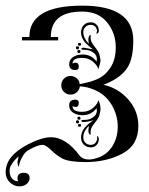

<svg xmlns="http://www.w3.org/2000/svg" viewBox="-26 -570 526 680"><path d="M256 -408Q250 -408 250 -413Q250 -418 256 -418Q261 -418 261 -413Q261 -408 256 -408ZM254 -402Q254 -395 248 -395Q243 -395 243 -402Q243 -406 248 -406Q254 -406 254 -402ZM259 -388Q259 -382 254 -382Q248 -382 248 -388Q248 -393 254 -393Q259 -393 259 -388ZM296 -491Q308 -491 316 -482.5Q324 -474 324 -462Q324 -452 317 -451Q315 -451 315.5 -452.5Q316 -454 317.5 -458.5Q319 -463 315 -470Q310 -482 295 -482Q284 -482 276.5 -474.5Q269 -467 269 -456Q269 -446 274 -435.5Q279 -425 284 -420L289 -415Q287 -420 287 -430Q287 -437 289 -441Q291 -445 293 -446H295V-434Q295 -422 309 -405Q323 -388 326 -377Q330 -361 330 -356Q330 -348 322 -324Q320 -337 304 -351Q288 -365 265 -365Q231 -365 231 -345Q236 -348 242 -348Q253 -348 253 -333Q253 -322 241 -322Q219 -322 219 -342Q219 -359 233 -368Q247 -377 266 -377Q298 -377 316 -352Q316 -354 316.5 -356Q317 -358 317 -360Q317 -377 301 -386Q292 -392 282 -393Q272 -394 267 -394Q262 -394 262 -397Q262 -401 271 -401L305 -395L302 -396Q300 -398 296 -401Q292 -404 287.5 -408Q283 -412 278 -417Q273 -422 269.5 -427.5Q266 -433 263.5 -440.5Q261 -448 261 -455Q261 -471 270.5 -481Q280 -491 296 -491ZM256 -121Q250 -121 250 -126Q250 -131 256 -131Q261 -131 261 -126Q261 -121 256 -121ZM254 -138Q254 -133 248 -133Q243 -133 243 -138Q243 -144 248 -144Q254 -144 254 -138ZM259 -151Q259 -146 254 -146Q248 -146 248 -151Q248 -157 254 -157Q259 -157 259 -151ZM224 -301Q236 -301 246 -292.5Q256 -284 256 -272Q259 -273 272 -275.5Q285 -278 293.5 -280.5Q302 -283 314.5 -288Q327 -293 338.5 -301.5Q350 -310 359 -322Q384 -353 384 -402Q384 -453 353 -491Q322 -529 265 -529Q154 -529 154 -439H180V-427H52V-439H78Q78 -550 265 -550Q446 -550 446 -427Q446 -362 425 -330Q404 -298 358 -277Q352 -274 340 -270Q393 -258 428.5 -217.5Q464 -177 464 -124Q464 -56 407.5 -26Q351 4 277 4Q218 4 194 -9Q175 -19 155.5 -38Q136 -57 124 -57Q108 -57 76 -39Q64 -33 55 -18Q46 -3 43 9L40 21Q36 13 36 3L40 -16Q23 -2 14 14Q8 23 8 36Q8 51 16 61.5Q24 72 38 72Q36 67 36 61Q36 42 58 42Q79 42 79 61Q79 72 69 81Q59 90 43 90Q23 90 8.5 75.5Q-6 61 -6 40Q-6 -17 70 -57Q121 -84 155 -84Q207 -84 256 -19Q267 -5 289 -5Q303 -5 325 -13Q357 -26 374 -55.5Q391 -85 391 -121Q391 -163 369 -199.5Q347 -236 308 -252Q279 -264 257 -264Q255 -252 246 -243.5Q237 -235 224 -235Q210 -235 200.5 -244.5Q191 -254 191 -268Q191 -282 200.5 -291.5Q210 -301 224 -301ZM322 -215Q330 -203 330 -183Q330 -178 326 -162Q323 -151 309 -134Q295 -117 295 -105V-93Q287 -93 287 -109L289 -124Q269 -106 269 -83Q269 -72 276.5 -64.5Q284 -57 295 -57Q310 -57 315 -69Q320 -77 317 -88Q324 -87 324 -77Q324 -65 316 -56.5Q308 -48 296 -48Q280 -48 270.5 -58Q261 -68 261 -84Q261 -91 263.5 -98.5Q266 -106 269.5 -111.5Q273 -117 278 -122Q283 -127 287.5 -131Q292 -135 296 -138Q300 -141 302 -142L305 -144Q284 -138 271 -138Q262 -138 262 -142Q262 -145 267 -145Q272 -145 282 -146Q292 -147 301 -153Q317 -162 317 -179Q317 -180 316.5 -183Q316 -186 316 -187Q298 -162 266 -162Q247 -162 233 -171Q219 -180 219 -197Q219 -217 241 -217Q253 -217 253 -206Q253 -191 242 -191L231 -194Q231 -174 265 -174Q288 -174 304 -188Q320 -202 322 -215Z"/></svg>

Font: Pomorsky Unicode
Style: Medium
Weight: 500
Version: 1.1